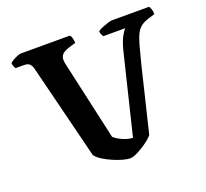

<svg xmlns="http://www.w3.org/2000/svg" viewBox="-121 -849 1064 994"><g transform="rotate(-20 411.0 -352.0)"><path d="M434 0Q420 0 396 -6.5Q372 -13 345 -24.5Q318 -36 294.5 -50.5Q271 -65 258 -82L127 -607Q123 -622 114 -632Q105 -642 81 -642H37Q33 -646 29.5 -654.5Q26 -663 25 -673Q30 -679 42 -686Q54 -693 67 -698.5Q80 -704 88 -704H358Q363 -700 367 -687Q371 -674 371 -659L330 -647Q319 -643 306 -636Q293 -629 286.5 -614.5Q280 -600 287 -571L384 -137Q393 -128 410.5 -118Q428 -108 448 -101.5Q468 -95 484 -95L590 -530Q602 -579 616.5 -606.5Q631 -634 641 -642H520Q517 -646 513 -653.5Q509 -661 508 -673Q516 -680 533 -687Q550 -694 566 -699Q582 -704 588 -704H794Q798 -700 802.5 -687.5Q807 -675 807 -659L771 -648Q746 -640 730 -628.5Q714 -617 702.5 -595.5Q691 -574 680.5 -536.5Q670 -499 655 -439L568 -80Q560 -69 543 -55.5Q526 -42 506 -29.5Q486 -17 467 -8.5Q448 0 434 0Z"/></g></svg>

Font: Texturina 12pt
Style: Bold
Weight: 700
Designer: Guillermo Torres Carreño
Foundry: Omnibus-Type
Version: Version 1.002